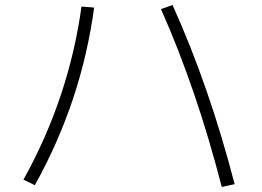

<svg xmlns="http://www.w3.org/2000/svg" viewBox="-20 -732 1040 761"><path d="M618 -696 664 -712Q810 -388 910 -2L859 9Q759 -379 618 -696ZM353 -702Q303 -330 118 2L73 -20Q253 -344 303 -706Z"/></svg>

Font: Mplus 1p Light
Style: Regular
Weight: 300
Version: Version 1.061